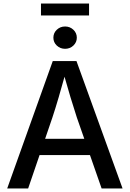

<svg xmlns="http://www.w3.org/2000/svg" viewBox="-20 -1076 741 1096"><path d="M21 0 281.2 -727.5H416.5L679.7 0H560.1L418.5 -405.8Q401.9 -456.1 382.1 -521.7Q362.3 -587.4 335.9 -680.7H360.4Q334.5 -586.9 314.9 -520.5Q295.4 -454.1 279.3 -405.8L140.6 0ZM163.1 -190.9V-283.7H538.1V-190.9ZM351.6 -797.4Q323.7 -797.4 304.2 -815.9Q284.7 -834.5 284.7 -860.8Q284.7 -887.7 304.2 -906.2Q323.7 -924.8 351.6 -924.8Q379.4 -924.8 398.9 -906.2Q418.5 -887.7 418.5 -860.8Q418.5 -834.5 398.9 -815.9Q379.4 -797.4 351.6 -797.4ZM488.3 -1055.7V-987.8H213.9V-1055.7Z"/></svg>

Font: Inter 18pt Medium
Style: Regular
Weight: 500
Designer: Rasmus Andersson
Foundry: rsms
Version: Version 4.001;git-66647c0bb